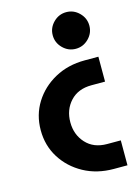

<svg xmlns="http://www.w3.org/2000/svg" viewBox="-114 -807 632 871"><g transform="rotate(-15 202.0 -371.5)"><path d="M310 0Q231 0 169 -34Q107 -68 71 -125.5Q35 -183 35 -255Q35 -327 71 -384.5Q107 -442 169 -476Q231 -510 310 -510H374V-393H310Q247 -393 210.5 -353.5Q174 -314 174 -255Q174 -197 210.5 -157Q247 -117 310 -117H374V0ZM285 -571Q250 -571 224.5 -596.5Q199 -622 199 -657Q199 -692 224.5 -717.5Q250 -743 285 -743Q320 -743 345.5 -717.5Q371 -692 371 -657Q371 -622 345.5 -596.5Q320 -571 285 -571Z"/></g></svg>

Font: MuseoModerno SemiBold
Style: Regular
Weight: 600
Designer: Pablo Cosgaya, Héctor Gatti, Marcela Romero, and the Authors of The MuseoModerno Project.
Foundry: Omnibus-Type Team
Version: Version 1.001